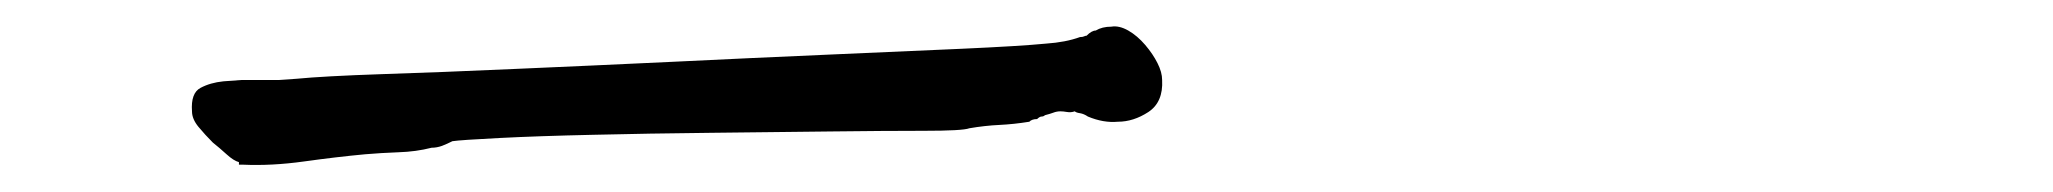

<svg xmlns="http://www.w3.org/2000/svg" viewBox="-20 -395 1540 144"><path d="M159.2 -271.5V-273.4Q155.3 -274.4 149.9 -279.3Q144.5 -284.2 139.6 -288.1Q133.8 -293.9 128.9 -299.8Q124 -305.7 124 -311.5Q123 -325.2 130.4 -329.1Q137.7 -333 147.5 -334L161.1 -335H188.5L202.1 -335.9Q222.7 -337.9 266.6 -339.4Q310.5 -340.8 366.2 -343.3Q421.9 -345.7 483.4 -348.6Q544.9 -351.6 600.6 -354Q656.2 -356.4 700.7 -358.4Q745.1 -360.4 764.6 -362.3Q779.3 -363.3 790 -367.2Q792 -367.2 793 -367.7Q793.9 -368.2 794.9 -368.2Q798.8 -372.1 801.8 -372.1Q806.6 -375 813.5 -375Q819.3 -376 826.2 -372.1Q833 -368.2 838.9 -361.3Q844.7 -354.5 848.1 -347.7Q851.6 -340.8 851.6 -335Q852.5 -318.4 841.3 -311Q830.1 -303.7 818.4 -303.7Q807.6 -302.7 795.9 -307.6Q793 -309.6 790 -310.1Q787.1 -310.5 786.1 -311.5Q783.2 -310.5 780.3 -311Q777.3 -311.5 775.4 -311.5Q772.5 -311.5 770 -310.5Q767.6 -309.6 763.7 -308.6Q762.7 -307.6 761.2 -307.6Q759.8 -307.6 757.8 -305.7Q755.9 -305.7 754.4 -305.2Q752.9 -304.7 752 -303.7Q740.2 -301.8 729.5 -301.3Q718.8 -300.8 707 -298.8Q702.1 -296.9 672.9 -296.9Q643.6 -296.9 602.5 -296.4Q561.5 -295.9 513.7 -295.4Q465.8 -294.9 424.8 -293.9Q383.8 -293 354.5 -291.5Q325.2 -290 319.3 -289.1Q315.4 -287.1 311.5 -285.6Q307.6 -284.2 303.7 -284.2Q292 -281.2 278.8 -280.8Q265.6 -280.3 253.9 -279.3Q232.4 -277.3 208 -273.9Q183.6 -270.5 162.1 -271.5Z"/></svg>

Font: ToneOZ-YinPZ-Tsuipita-TC
Style: Regular
Weight: 400
Designer: ÂÆ£ÂøóÂáåJeffrey Xuan(jeffreyx@gmail.com, ToneOZ.com) ÈòøÂù§(cjkFonts)
Foundry: ToneOZ
Version: Version 0.24071